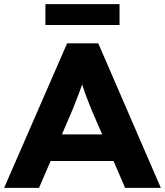

<svg xmlns="http://www.w3.org/2000/svg" viewBox="-37 -910 799 930"><path d="M288 -700H439L742 0H569L513 -130H208L152 0H-17ZM458 -259 406 -379Q378 -447 361 -501Q346 -457 314 -378L263 -259ZM183 -890H542V-789H183Z"/></svg>

Font: Lexend Exa HM Xlight
Style: Bold
Weight: 700
Designer: Bonnie Shaver-Troup, Thomas Jockin, Octavio Pardo
Foundry: Lexend
Version: Version 1.091